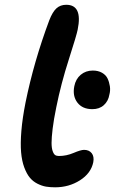

<svg xmlns="http://www.w3.org/2000/svg" viewBox="-20 -820 485 811"><path d="M212.9 -28.8Q191.4 -28.8 174.1 -31.7Q156.7 -34.7 137.9 -44.2Q119.1 -53.7 106 -69.6Q92.8 -85.4 82.5 -112.8Q72.3 -140.1 69.1 -177Q65.9 -213.9 70.3 -267.3Q74.7 -320.8 87.9 -387.2Q123 -560.1 188 -733.9Q201.7 -769.5 218.3 -784.7Q234.9 -799.8 259.8 -799.8Q329.6 -799.8 308.1 -694.8Q303.7 -671.9 270.8 -569.3Q237.8 -466.8 217.8 -367.2Q207 -314.9 202.4 -276.9Q197.8 -238.8 197.8 -216.8Q197.8 -194.8 202.4 -181.9Q207 -168.9 213.1 -165Q219.2 -161.1 229 -161.1Q260.7 -161.1 291 -174.1Q321.3 -187 335 -187Q356.4 -187 367.4 -172.9Q378.4 -158.7 374 -134.8Q364.3 -87.9 317.6 -58.3Q271 -28.8 212.9 -28.8ZM370.1 -358.9Q328.1 -358.9 306.9 -386.7Q285.6 -414.6 293.9 -456.1Q299.8 -486.3 321 -504.2Q342.3 -522 372.1 -522Q394.5 -522 410.9 -512.7Q427.2 -503.4 434.3 -488.5Q441.4 -473.6 444.1 -455.6Q446.8 -437.5 441.9 -419.9Q437.5 -393.1 418.7 -376Q399.9 -358.9 370.1 -358.9Z"/></svg>

Font: Shantell Sans Irregular Bouncy
Style: Italic
Weight: 600
Italic angle: -11.31°
Designer: Stephen Nixon, Anya Danilova, Shantell Martin
Foundry: Arrow Type
Version: Version 1.006;[9816181b4]